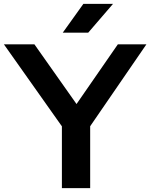

<svg xmlns="http://www.w3.org/2000/svg" viewBox="-40 -968 774 988"><path d="M278.5 0V-373.5L308.5 -275.5L-20 -740H137L376.5 -400.5H331.5L566.5 -740H713.5L394.5 -275.5L424 -372V0ZM283 -800 389 -948H541.5L414 -800Z"/></svg>

Font: Encode Sans SC Expanded SemiBold
Style: Regular
Weight: 600
Width: 7
Designer: Multiple Designers
Foundry: Impallari Type
Version: Version 3.002